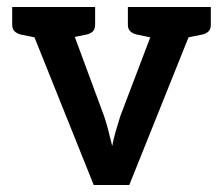

<svg xmlns="http://www.w3.org/2000/svg" viewBox="-20 -531 641 551"><path d="M249 0 44 -511H138Q151 -511 159.5 -505Q168 -499 171 -489L279 -197Q285 -179 290.5 -158Q296 -137 302 -112Q306 -133 312 -154Q318 -175 325 -197L436 -489Q439 -499 447 -505Q455 -511 467 -511H556L351 0ZM124 -482V-511H198V-482ZM415 -482V-511H490V-482ZM115 -511 103 -419 39 -432Q28 -435 21.5 -441.5Q15 -448 15 -460V-511ZM253 -511V-460Q253 -448 247 -441.5Q241 -435 229 -432L165 -419L153 -511ZM447 -511 435 -419 372 -432Q360 -435 353.5 -441.5Q347 -448 347 -460V-511ZM585 -511V-460Q585 -448 579 -441.5Q573 -435 561 -432L497 -419L485 -511Z"/></svg>

Font: Aleo SemiBold
Style: Regular
Weight: 600
Designer: Alessio Laiso
Foundry: Alessio Laiso
Version: Version 2.001;gftools[0.9.29]